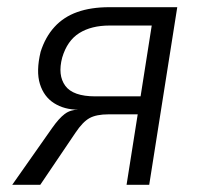

<svg xmlns="http://www.w3.org/2000/svg" viewBox="-20 -514 563 534"><path d="M14 0 125 -158Q144 -185 160 -197Q176 -209 198 -209H200H197Q159 -209 130.5 -227Q102 -245 91 -280.5Q80 -316 93 -370Q106 -411 131.5 -439Q157 -467 195 -480.5Q233 -494 284 -494H473L395 0H332L363 -196H282Q248 -196 229 -185.5Q210 -175 190 -145L92 0ZM245 -246H371L402 -443H285Q234 -443 200.5 -422Q167 -401 153 -354Q140 -305 161.5 -275.5Q183 -246 245 -246Z"/></svg>

Font: Nunito Sans 7pt Condensed Light
Style: Italic
Weight: 300
Width: 3
Italic angle: -9°
Designer: Vernon Adams
Foundry: Vernon Adams
Version: Version 3.101;gftools[0.9.27]